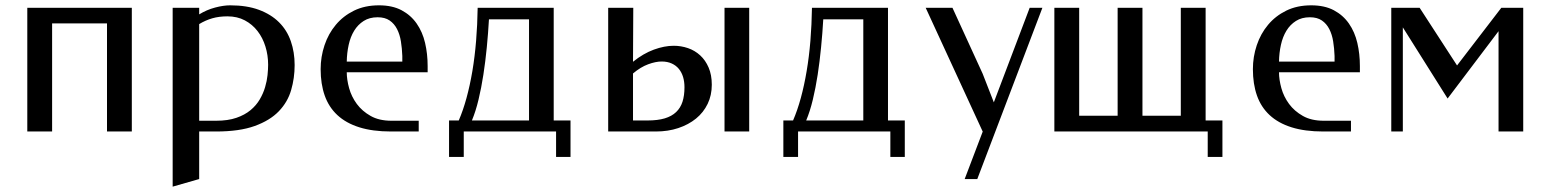

<svg xmlns="http://www.w3.org/2000/svg" viewBox="-20 -489 5767 714"><path d="M81.5 0V-460H470.2V0H377.9V-401.9H173.8V0Z M720.7 -435.5Q748.5 -452.6 779.8 -460.9Q811 -469.2 835.9 -469.2Q897.9 -469.2 943.1 -452.4Q988.3 -435.5 1017.8 -406Q1047.4 -376.5 1061.5 -335.7Q1075.7 -294.9 1075.7 -247.1Q1075.7 -198.7 1062.7 -154.1Q1049.8 -109.4 1016.8 -75.2Q983.9 -41 927.2 -20.5Q870.6 0 783.7 0H720.7V176.8L622.1 205.1V-460H720.7ZM825.7 -428.2Q794.4 -428.2 769.3 -420.9Q744.1 -413.6 720.7 -399.4V-40H783.7Q827.6 -40 858.9 -50.8Q890.1 -61.5 911.6 -79.3Q933.1 -97.2 946 -119.4Q959 -141.6 965.8 -164.8Q972.7 -188 974.9 -209.7Q977.1 -231.4 977.1 -248Q977.1 -283.7 967 -316.2Q957 -348.6 937.7 -373.5Q918.5 -398.4 890.4 -413.3Q862.3 -428.2 825.7 -428.2Z M1389.2 -469.2Q1439 -469.2 1473.4 -450.9Q1507.8 -432.6 1529.5 -401.4Q1551.3 -370.1 1560.8 -329.3Q1570.3 -288.6 1570.3 -243.2V-220.2H1269.5Q1269.5 -192.9 1278.3 -161.1Q1287.1 -129.4 1306.9 -102.5Q1326.7 -75.7 1358.2 -57.9Q1389.6 -40 1435.5 -40H1537.1V0H1434.1Q1365.7 0 1316.2 -15.6Q1266.6 -31.2 1234.6 -61Q1202.6 -90.8 1187.5 -133.8Q1172.4 -176.8 1172.4 -231.9Q1172.4 -277.8 1186.8 -320.8Q1201.2 -363.8 1228.8 -396.7Q1256.3 -429.7 1296.6 -449.5Q1336.9 -469.2 1389.2 -469.2ZM1384.3 -424.8Q1354 -424.8 1332.5 -411.1Q1311 -397.5 1297.1 -374.8Q1283.2 -352.1 1276.6 -322Q1270 -292 1269.5 -259.8H1476.1V-280.8Q1475.1 -309.1 1470.9 -335Q1466.8 -360.8 1456.5 -380.9Q1446.3 -400.9 1429 -412.8Q1411.6 -424.8 1384.3 -424.8Z M1649.9 94.7V-41H1686Q1702.1 -78.1 1714.8 -124.5Q1727.5 -170.9 1736.6 -224.4Q1745.6 -277.8 1750.5 -337.4Q1755.4 -397 1756.3 -460H2039.1V-41H2101.6V94.7H2047.9V0H1704.6V94.7ZM1947.3 -41V-417H1798.3Q1795.4 -365.7 1790.3 -313.2Q1785.2 -260.7 1777.6 -211.4Q1770 -162.1 1759.5 -118.4Q1749 -74.7 1734.9 -41Z M2335 -460 2334 -259.3Q2372.1 -290 2411.4 -304.4Q2450.7 -318.8 2485.4 -318.8Q2512.7 -318.8 2538.3 -310.1Q2564 -301.3 2583.7 -283.2Q2603.5 -265.1 2615.2 -237.8Q2627 -210.4 2627 -173.8Q2627 -134.8 2611.6 -102.8Q2596.2 -70.8 2568.4 -48.1Q2540.5 -25.4 2502.4 -12.7Q2464.4 0 2418.9 0H2241.7V-460ZM2674.3 -460H2766.1V0H2674.3ZM2440.4 -260.3Q2418.5 -260.3 2390.4 -250Q2362.3 -239.7 2334 -215.8V-41H2388.2Q2425.8 -41 2451.9 -48.8Q2478 -56.6 2494.4 -72.3Q2510.7 -87.9 2518.1 -110.8Q2525.4 -133.8 2525.4 -164.6Q2525.4 -185.1 2520.3 -202.4Q2515.1 -219.7 2504.6 -232.7Q2494.1 -245.6 2478 -252.9Q2461.9 -260.3 2440.4 -260.3Z M2893.1 94.7V-41H2929.2Q2945.3 -78.1 2958 -124.5Q2970.7 -170.9 2979.7 -224.4Q2988.8 -277.8 2993.7 -337.4Q2998.5 -397 2999.5 -460H3282.2V-41H3344.7V94.7H3291V0H2947.8V94.7ZM3190.4 -41V-417H3041.5Q3038.6 -365.7 3033.4 -313.2Q3028.3 -260.7 3020.8 -211.4Q3013.2 -162.1 3002.7 -118.4Q2992.2 -74.7 2978 -41Z M3634.8 -0.5 3634.3 0 3422.4 -460H3522L3634.3 -214.8L3675.8 -108.4L3809.1 -460H3856.4L3614.3 176.8H3567.4Z M3900.9 -460H3993.2V-58.6H4136.2V-460H4228.5V-58.6H4371.1V-460H4463.4V-41H4525.9V94.7H4471.2V0H3900.9Z M4856 -469.2Q4905.8 -469.2 4940.2 -450.9Q4974.6 -432.6 4996.3 -401.4Q5018.1 -370.1 5027.6 -329.3Q5037.1 -288.6 5037.1 -243.2V-220.2H4736.3Q4736.3 -192.9 4745.1 -161.1Q4753.9 -129.4 4773.7 -102.5Q4793.5 -75.7 4825 -57.9Q4856.4 -40 4902.3 -40H5003.9V0H4900.9Q4832.5 0 4783 -15.6Q4733.4 -31.2 4701.4 -61Q4669.4 -90.8 4654.3 -133.8Q4639.2 -176.8 4639.2 -231.9Q4639.2 -277.8 4653.6 -320.8Q4668 -363.8 4695.6 -396.7Q4723.1 -429.7 4763.4 -449.5Q4803.7 -469.2 4856 -469.2ZM4851.1 -424.8Q4820.8 -424.8 4799.3 -411.1Q4777.8 -397.5 4763.9 -374.8Q4750 -352.1 4743.4 -322Q4736.8 -292 4736.3 -259.8H4942.9V-280.8Q4941.9 -309.1 4937.7 -335Q4933.6 -360.8 4923.3 -380.9Q4913.1 -400.9 4895.8 -412.8Q4878.4 -424.8 4851.1 -424.8Z M5153.8 0V-460H5259.3L5398.4 -245.6L5563 -460H5644.5V0H5552.7V-373L5363.3 -122.6L5196.8 -387.2V0Z"/></svg>

Font: Federov2
Style: Regular
Weight: 400
Designer: Olexa M. Volochay | Cyreal.org
Foundry: Olexa M. Volochay | Cyreal.org
Version: Version 1.000